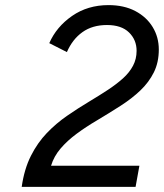

<svg xmlns="http://www.w3.org/2000/svg" viewBox="-20 -732 642 752"><path d="M65 0Q75 -70 101 -121.5Q127 -173 163.5 -211Q200 -249 242.8 -278.5Q285.5 -308 329 -334Q369 -358 402.8 -380.2Q436.5 -402.5 461.8 -425.2Q487 -448 501 -474.5Q515 -501 515 -533Q515 -576 485.2 -605Q455.5 -634 399 -634Q342 -634 303 -606.2Q264 -578.5 242 -528L173 -563Q201 -627 262.2 -669.5Q323.5 -712 405 -712Q465.5 -712 509.8 -688.8Q554 -665.5 578 -626Q602 -586.5 602 -538Q602 -488 582.8 -449Q563.5 -410 530 -378Q496.5 -346 452.5 -317.8Q408.5 -289.5 359 -260Q316.5 -235 280 -208Q243.5 -181 217.2 -150.2Q191 -119.5 180 -83H526L511 0Z"/></svg>

Font: Overpass
Style: Italic
Weight: 400
Italic angle: -10°
Designer: Delve Withrington, Dave Bailey, Thomas Jockin
Foundry: Delve Fonts LLC
Version: Version 4.000